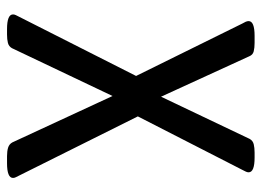

<svg xmlns="http://www.w3.org/2000/svg" viewBox="-119 -623 744 546"><g transform="rotate(90 253.0 -350.0)"><path d="M63 2Q21 2 21 -15Q21 -19 23 -23Q25 -27 28 -33L196 -365L47 -667Q44 -672 42 -676.5Q40 -681 40 -685Q40 -702 82 -702H102Q116 -702 126 -699.5Q136 -697 140 -687L255 -436L375 -688Q380 -697 390 -699.5Q400 -702 414 -702H428Q470 -702 470 -685Q470 -681 468 -677Q466 -673 463 -667L311 -370L479 -33Q482 -27 484 -23Q486 -19 486 -15Q486 2 444 2H424Q410 2 400 -1Q390 -4 385 -13L253 -298L117 -12Q112 -3 102 -0.5Q92 2 78 2Z"/></g></svg>

Font: Asap Condensed VF Beta
Style: Regular
Weight: 400
Designer: Pablo Cosgaya
Foundry: Omnibus-Type
Version: Version 1.008